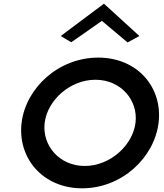

<svg xmlns="http://www.w3.org/2000/svg" viewBox="-20 -1017 887 1040"><path d="M309 -822 366 -788 532 -904 671 -787 735 -822 543 -997ZM222 -352C237 -474 359 -585 497 -585C635 -585 729 -474 714 -352C699 -230 577 -118 439 -118C301 -118 207 -230 222 -352ZM97 -352C74 -163 210 3 425 3C640 3 816 -163 839 -352C862 -541 727 -705 512 -705C297 -705 120 -541 97 -352Z"/></svg>

Font: Bluebird
Style: LiExtObl
Weight: 300
Designer: Jasper
Foundry: Cannot Into Space Fonts
Version: Version 0.98